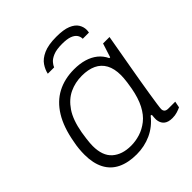

<svg xmlns="http://www.w3.org/2000/svg" viewBox="-199 -862 1010 1010"><g transform="rotate(-45 306.0 -356.5)"><path d="M241 12Q178 12 134 -9.5Q90 -31 67.5 -74.5Q45 -118 45 -181Q45 -202 47 -224Q49 -246 54 -270Q70 -361 106.5 -420.5Q143 -480 198 -509Q253 -538 324 -538Q366 -538 399.5 -528Q433 -518 457.5 -498.5Q482 -479 497 -448H503L528 -526H576L556 -412Q551 -383 543.5 -341Q536 -299 528.5 -254.5Q521 -210 514.5 -169.5Q508 -129 504 -101Q500 -73 500 -66Q500 -54 507 -47.5Q514 -41 529 -41H580L573 -6Q563 -1 546 4.5Q529 10 509 10Q477 10 460.5 -4.5Q444 -19 442 -46Q442 -53 442.5 -61.5Q443 -70 444 -79L437 -81Q400 -34 349.5 -11Q299 12 241 12ZM252 -41Q286 -41 319.5 -51.5Q353 -62 383 -85.5Q413 -109 434.5 -150.5Q456 -192 467 -253Q471 -275 473 -291Q475 -307 476 -319Q477 -331 477 -341Q477 -390 459.5 -422Q442 -454 409 -469.5Q376 -485 329 -485Q279 -485 236.5 -465Q194 -445 163 -399.5Q132 -354 118 -275Q114 -251 112 -234Q110 -217 109 -205.5Q108 -194 108 -183Q108 -110 147 -75.5Q186 -41 252 -41ZM379 -725Q433 -725 463 -712.5Q493 -700 505.5 -680Q518 -660 518 -638Q518 -633 517.5 -628.5Q517 -624 516 -619H470Q470 -636 460.5 -649Q451 -662 430.5 -669.5Q410 -677 374 -677Q332 -677 308 -667Q284 -657 272.5 -643.5Q261 -630 257 -619H210Q215 -644 231.5 -668.5Q248 -693 283.5 -709Q319 -725 379 -725Z"/></g></svg>

Font: Archivo SemiExpanded ExtraLight
Style: Italic
Weight: 250
Width: 6
Italic angle: -10°
Designer: Hector Gatti
Foundry: Omnibus-Type
Version: Version 2.001